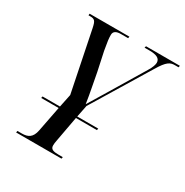

<svg xmlns="http://www.w3.org/2000/svg" viewBox="-164 -848 948 982"><g transform="rotate(30 309.5 -357.0)"><path d="M64 0H332L334 -10H310C278 -10 261 -15 261 -37C261 -47 262 -55 265 -70L292 -217H416L418 -227H294L308 -297L513 -634C550 -696 568 -704 596 -704H617L619 -714H419L416 -704H445C486 -704 509 -694 509 -668C509 -658 503 -638 489 -616L371 -420C343 -373 321 -337 300 -303C291 -366 277 -428 269 -475L245 -587C236 -637 234 -654 234 -675C234 -696 251 -704 276 -704H319L321 -714H86L85 -704H95C122 -704 128 -696 136 -658L208 -304L192 -227H89L87 -217H190L161 -68C152 -22 128 -10 92 -10H66Z"/></g></svg>

Font: Noto Serif Display ExtraCondensed Medium
Style: Italic
Weight: 500
Width: 2
Italic angle: -12°
Designer: Monotype Design Team
Foundry: Monotype Imaging Inc.
Version: Version 2.009